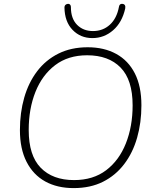

<svg xmlns="http://www.w3.org/2000/svg" viewBox="-20 -955 791 983"><path d="M357 8Q273 8 211.5 -26Q150 -60 116 -126.5Q82 -193 82 -289Q82 -378 104 -455Q126 -532 170 -590Q214 -648 279 -680.5Q344 -713 429 -713Q513 -713 575 -679Q637 -645 670.5 -579Q704 -513 704 -416Q704 -327 682 -250Q660 -173 616 -115Q572 -57 507.5 -24.5Q443 8 357 8ZM359 -33Q457 -33 523.5 -83.5Q590 -134 624.5 -221Q659 -308 659 -416Q659 -546 597.5 -609Q536 -672 426 -672Q329 -672 262.5 -621.5Q196 -571 161.5 -484.5Q127 -398 127 -289Q127 -159 188.5 -96Q250 -33 359 -33ZM453 -760Q392 -760 351.5 -802Q311 -844 310 -917Q310 -925 314.5 -929.5Q319 -934 326 -935Q331 -936 335 -934Q339 -932 341 -928Q343 -924 343 -918Q343 -860 374.5 -828Q406 -796 456 -796Q507 -796 542.5 -828.5Q578 -861 589 -920Q590 -926 592.5 -929.5Q595 -933 599 -934.5Q603 -936 608 -935Q616 -934 619.5 -928Q623 -922 621 -911Q605 -840 559 -800Q513 -760 453 -760Z"/></svg>

Font: Nunito ExtraLight
Style: Italic
Weight: 200
Italic angle: -9°
Designer: Vernon Adams
Foundry: Vernon Adams
Version: Version 3.602